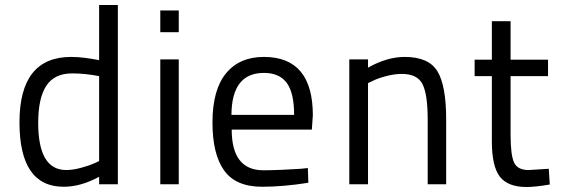

<svg xmlns="http://www.w3.org/2000/svg" viewBox="-20 -738 2255 769"><path d="M452 -718V0H377V-30Q304 10 235 10Q58 10 58 -248Q58 -510 265 -510Q312 -510 377 -497V-718ZM245 -57Q272 -57 305 -66Q338 -75 358 -84L377 -93V-433Q322 -444 269 -444Q198 -444 165.5 -394.5Q133 -345 133 -246Q133 -57 245 -57Z M622 0V-500H696V0ZM622 -609V-696H696V-609Z M1035 -56Q1067 -56 1111.5 -58Q1156 -60 1185 -62L1213 -65L1215 -6Q1114 10 1030 10Q924 10 877.5 -55.5Q831 -121 831 -247Q831 -378 885 -444Q939 -510 1037 -510Q1233 -510 1233 -276L1229 -219H908Q908 -56 1035 -56ZM907 -278H1158Q1158 -366 1128.5 -406Q1099 -446 1037 -446Q908 -446 907 -278Z M1454 0H1379V-500H1454V-467Q1530 -510 1601 -510Q1697 -510 1732 -452.5Q1767 -395 1767 -260V0H1693V-259Q1693 -359 1672.5 -400.5Q1652 -442 1589 -442Q1560 -442 1526 -433Q1492 -424 1473 -414L1454 -405Z M2175 -433H2025V-198Q2025 -117 2039 -87Q2053 -57 2097 -57L2178 -62L2182 1Q2124 11 2089 11Q2014 11 1982 -30.5Q1950 -72 1950 -172V-433H1881V-499H1950V-653H2025V-499H2175Z"/></svg>

Font: TypoPRO Titillium Maps
Style: 400 wt
Weight: 400
Designer: Campivisivi
Foundry: Accademia di Belle Arti di Urbino and students of MA course of Visual design
Version: Version 001.001